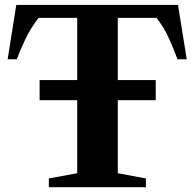

<svg xmlns="http://www.w3.org/2000/svg" viewBox="-20 -782 812 802"><path d="M145.5 -363.5V-447.5H630.5V-363.5ZM184 0V-36.5L302.5 -58.5V-707.5H141.5Q109.5 -667 87.2 -621Q65 -575 50.5 -534.5H12L48 -761.5H723.5L760 -534.5H721.5Q706.5 -575 686 -621Q665.5 -667 633.5 -707.5H472V-58.5L589.5 -36.5V0Z"/></svg>

Font: Libre Caslon Text
Style: Regular
Weight: 400
Designer: Pablo Impallari, Rodrigo Fuenzalida, Katja Schimmel
Foundry: Pablo Impallari, Rodrigo Fuenzalida
Version: Version 2.000